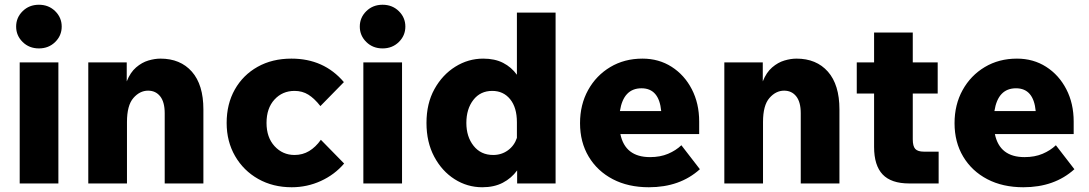

<svg xmlns="http://www.w3.org/2000/svg" viewBox="-20 -773 4587 809"><path d="M240 -661Q240 -623 212.5 -596Q185 -569 144 -569Q103 -569 75.5 -596Q48 -623 48 -661Q48 -699 75.5 -726Q103 -753 144 -753Q185 -753 212.5 -726Q240 -699 240 -661ZM226 0H63V-510H226Z M837 0H674V-296Q674 -343 655 -367Q636 -391 604 -391Q569 -391 542 -360Q515 -329 515 -259V0H352V-510H514V-430Q529 -468 553.5 -489Q578 -510 605 -518Q632 -526 656 -526Q740 -526 788.5 -471Q837 -416 837 -312Z M1332 -184 1430 -84Q1390 -37 1332 -10.5Q1274 16 1209 16Q1130 16 1068 -19Q1006 -54 970.5 -115.5Q935 -177 935 -255Q935 -335 969.5 -396Q1004 -457 1065.5 -491.5Q1127 -526 1208 -526Q1345 -526 1429 -427L1330 -326Q1305 -358 1279.5 -374Q1254 -390 1221 -390Q1170 -390 1136.5 -353.5Q1103 -317 1103 -255Q1103 -194 1137 -157Q1171 -120 1221 -120Q1255 -120 1282.5 -136.5Q1310 -153 1332 -184Z M1688 -661Q1688 -623 1660.5 -596Q1633 -569 1592 -569Q1551 -569 1523.5 -596Q1496 -623 1496 -661Q1496 -699 1523.5 -726Q1551 -753 1592 -753Q1633 -753 1660.5 -726Q1688 -699 1688 -661ZM1674 0H1511V-510H1674Z M2159 0V-55Q2135 -22 2098.5 -3Q2062 16 2012 16Q1949 16 1895.5 -18Q1842 -52 1809.5 -113Q1777 -174 1777 -255Q1777 -337 1810.5 -397.5Q1844 -458 1898.5 -492Q1953 -526 2016 -526Q2065 -526 2100 -508Q2135 -490 2158 -458V-720H2321V0ZM1945 -255Q1945 -197 1975.5 -158.5Q2006 -120 2058 -120Q2093 -120 2120 -139.5Q2147 -159 2158 -192V-258Q2158 -320 2129.5 -355Q2101 -390 2054 -390Q2004 -390 1974.5 -352Q1945 -314 1945 -255Z M2851 -161 2929 -60Q2845 16 2714 16Q2627 16 2562 -18Q2497 -52 2460.5 -113Q2424 -174 2424 -254Q2424 -332 2458 -393.5Q2492 -455 2551.5 -490.5Q2611 -526 2687 -526Q2756 -526 2810 -491.5Q2864 -457 2895 -397Q2926 -337 2926 -261V-208H2594Q2614 -111 2719 -111Q2762 -111 2795 -125Q2828 -139 2851 -161ZM2683 -401Q2607 -401 2592 -305H2766Q2757 -401 2683 -401Z M3517 0H3354V-296Q3354 -343 3335 -367Q3316 -391 3284 -391Q3249 -391 3222 -360Q3195 -329 3195 -259V0H3032V-510H3194V-430Q3209 -468 3233.5 -489Q3258 -510 3285 -518Q3312 -526 3336 -526Q3420 -526 3468.5 -471Q3517 -416 3517 -312Z M3935 0H3811Q3735 0 3699 -38Q3663 -76 3663 -154V-379H3590V-510H3663V-636H3826V-510H3931V-379H3826V-186Q3826 -157 3836.5 -145.5Q3847 -134 3873 -134H3935Z M4429 -161 4507 -60Q4423 16 4292 16Q4205 16 4140 -18Q4075 -52 4038.5 -113Q4002 -174 4002 -254Q4002 -332 4036 -393.5Q4070 -455 4129.5 -490.5Q4189 -526 4265 -526Q4334 -526 4388 -491.5Q4442 -457 4473 -397Q4504 -337 4504 -261V-208H4172Q4192 -111 4297 -111Q4340 -111 4373 -125Q4406 -139 4429 -161ZM4261 -401Q4185 -401 4170 -305H4344Q4335 -401 4261 -401Z"/></svg>

Font: Wix Madefor Text ExtraBold
Style: Regular
Weight: 800
Designer: Dalton Maag Ltd
Foundry: Dalton Maag Ltd
Version: Version 3.100